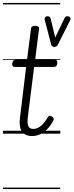

<svg xmlns="http://www.w3.org/2000/svg" viewBox="-20 -905 498 1300"><path d="M197 16Q166 16 145.5 2.5Q125 -11 117.5 -39.5Q110 -68 116 -114L157 -452H80Q69 -452 65.5 -458Q62 -464 63 -476Q65 -488 70 -494Q75 -500 85 -500H163L190 -711Q191 -721 197.5 -725.5Q204 -730 218 -730Q233 -730 239.5 -725Q246 -720 244 -709L218 -500H351Q362 -500 365.5 -494Q369 -488 368 -476Q366 -463 361 -457.5Q356 -452 346 -452H211L169 -117Q163 -73 171 -52.5Q179 -32 206 -32Q232 -32 257 -52.5Q282 -73 304 -112Q308 -120 315 -121Q322 -122 331 -116Q341 -111 343 -104Q345 -97 342 -90Q326 -59 304 -35Q282 -11 255 2.5Q228 16 197 16ZM436 -795Q448 -795 454.5 -787Q461 -779 454 -766L371 -601Q368 -595 362 -591Q356 -587 347 -587Q341 -587 335 -591.5Q329 -596 327 -601L284 -767Q280 -780 285.5 -787.5Q291 -795 302 -795Q310 -795 315.5 -791.5Q321 -788 323 -779L354 -651L416 -780Q419 -788 424.5 -791.5Q430 -795 436 -795ZM0 365H388V375H0ZM0 -20H388V0H0ZM0 -505H388V-500H0ZM0 -885H388V-875H0Z"/></svg>

Font: Playwrite GB S Guides
Style: Italic
Weight: 400
Italic angle: -7.01216°
Designer: Veronika Burian, José Scaglione
Foundry: TypeTogether
Version: Version 1.002